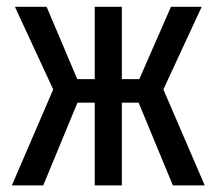

<svg xmlns="http://www.w3.org/2000/svg" viewBox="-20 -561 655 581"><path d="M348.7 0H266.7V-250.3H214.4L110.8 0H15.9L141 -290.3L25.1 -540.5H121L213.8 -321.5H266.7V-540.5H348.7V-321.5H401.5L497.4 -540.5H590.3L474.4 -290.3L599.5 0H503.1L399.5 -250.3H348.7Z"/></svg>

Font: Fira Code Fixed Retina
Style: Regular
Weight: 450
Monospace: yes
Designer: Carrois Corporate, Edenspiekermann AG, Nikita Prokopov
Foundry: Carrois Corporate, Edenspiekermann AG, Nikita Prokopov
Version: Version 5.002